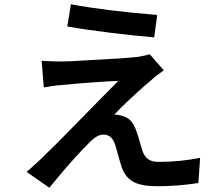

<svg xmlns="http://www.w3.org/2000/svg" viewBox="-20 -825 1040 899"><path d="M716 -755 702 -650Q618 -657 502 -671Q386 -685 295 -701L312 -805Q471 -775 716 -755ZM685 -447Q651 -419 597 -369Q543 -319 515 -288Q522 -289 533.5 -287Q545 -285 553 -282Q598 -272 618 -213Q628 -187 636 -155L648 -116Q657 -91 674.5 -79Q692 -67 723 -67Q822 -67 917 -86L909 32Q812 47 716 47Q646 47 607.5 28Q569 9 551 -39Q539 -75 527 -121L520 -145Q505 -195 464 -195Q434 -195 397 -156Q360 -119 335 -91Q274 -24 211 54L105 -20L134 -46Q137 -48 169 -78L191 -100Q236 -142 335 -244Q461 -373 534 -446Q523 -446 485 -444L426 -440Q337 -434 270 -427Q250 -426 223 -422Q200 -417 185 -416L175 -540Q244 -537 267 -537Q305 -537 393 -543Q572 -552 627 -559Q668 -566 681 -571L747 -496Q707 -468 685 -447Z"/></svg>

Font: Merged Yaku Han JP SemiBold
Style: Regular
Weight: 600
Designer: Ryoko NISHIZUKA 西塚涼子 (kana, bopomofo & ideographs); Paul D. Hunt (Latin, Greek & Cyrillic); Sandoll Communications 산돌커뮤니
Foundry: Adobe
Version: Version 2.004